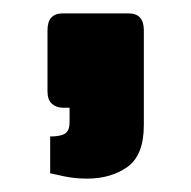

<svg xmlns="http://www.w3.org/2000/svg" viewBox="-20 -173 286 287"><path d="M55 86V31Q71 31 77.5 26.5Q84 22 84 10V-12H74Q64 -12 57.5 -18Q51 -24 51 -36V-128Q51 -153 74 -153H172Q195 -153 195 -128V14Q195 59 170.5 76.5Q146 94 110 94Q92 94 75.5 90.5Q59 87 55 86Z"/></svg>

Font: Exo ExtraBold
Style: Regular
Weight: 800
Designer: Natanael Gama
Foundry: Natanael Gama
Version: Version 1.500